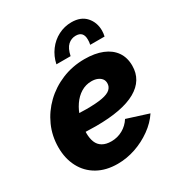

<svg xmlns="http://www.w3.org/2000/svg" viewBox="-175 -847 908 974"><g transform="rotate(-30 279.0 -360.0)"><path d="M232 10Q164 10 114.5 -18Q65 -46 38.5 -96.5Q12 -147 12 -212Q12 -279 38 -337Q64 -395 110 -439.5Q156 -484 217.5 -509.5Q279 -535 350 -535Q410 -535 453.5 -517.5Q497 -500 520.5 -466.5Q544 -433 544 -385Q544 -300 465.5 -255.5Q387 -211 232 -211Q202 -211 166.5 -212.5Q131 -214 93 -218L113 -316Q145 -313 174 -311.5Q203 -310 232 -310Q291 -310 325.5 -316.5Q360 -323 375 -337Q390 -351 390 -371Q390 -387 381.5 -397.5Q373 -408 358.5 -414Q344 -420 324 -420Q291 -420 263 -403Q235 -386 214.5 -356Q194 -326 182.5 -287.5Q171 -249 171 -205Q171 -174 180 -151.5Q189 -129 209.5 -117Q230 -105 261 -105Q297 -105 327.5 -122Q358 -139 377 -169L503 -129Q476 -88 432 -56.5Q388 -25 336.5 -7.5Q285 10 232 10ZM214 -583Q223 -626 248 -659.5Q273 -693 309 -711.5Q345 -730 386 -730Q441 -730 470.5 -697Q500 -664 500 -616Q500 -608 499 -600Q498 -592 496 -583H412Q414 -591 414.5 -598.5Q415 -606 415 -613Q415 -660 371 -660Q345 -660 325.5 -642.5Q306 -625 297 -583Z"/></g></svg>

Font: Raleway Thin ExtraBold
Style: Italic
Weight: 800
Italic angle: -12°
Version: Version 4.026